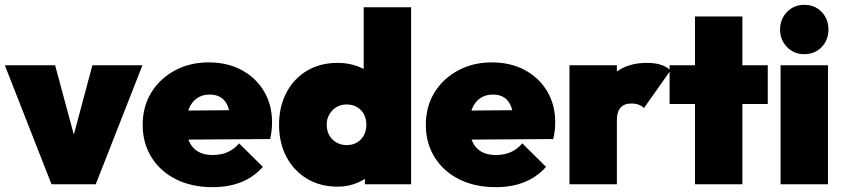

<svg xmlns="http://www.w3.org/2000/svg" viewBox="-23 -762 3490 794"><path d="M190 0 -3 -492H205L318 -73H247L359 -492H566L373 0Z M856 12Q770 12 705 -20.5Q640 -53 603.5 -111.5Q567 -170 567 -246Q567 -321 602.5 -379Q638 -437 700 -470.5Q762 -504 840 -504Q917 -504 976 -472.5Q1035 -441 1068.5 -385Q1102 -329 1102 -257Q1102 -242 1100.5 -225.5Q1099 -209 1094 -187L650 -184V-304L1021 -307L930 -254Q930 -294 920.5 -319.5Q911 -345 892 -358Q873 -371 844 -371Q814 -371 792 -356Q770 -341 758.5 -313Q747 -285 747 -245Q747 -204 759.5 -176.5Q772 -149 796 -135Q820 -121 856 -121Q891 -121 917.5 -132.5Q944 -144 966 -169L1064 -72Q1027 -30 975 -9Q923 12 856 12Z M1374 10Q1301 10 1246.5 -23Q1192 -56 1161.5 -113.5Q1131 -171 1131 -246Q1131 -321 1161.5 -379Q1192 -437 1246.5 -469.5Q1301 -502 1374 -502Q1418 -502 1457 -487.5Q1496 -473 1523.5 -447Q1551 -421 1558 -387V-115Q1551 -81 1523.5 -52.5Q1496 -24 1457 -7Q1418 10 1374 10ZM1410 -162Q1435 -162 1453 -172.5Q1471 -183 1481.5 -202Q1492 -221 1492 -246Q1492 -271 1482 -289.5Q1472 -308 1453.5 -319Q1435 -330 1411 -330Q1387 -330 1368.5 -319Q1350 -308 1339 -289Q1328 -270 1328 -246Q1328 -222 1338.5 -203Q1349 -184 1368 -173Q1387 -162 1410 -162ZM1677 0H1486V-132L1513 -252L1481 -371V-732H1677Z M2027 12Q1941 12 1876 -20.5Q1811 -53 1774.5 -111.5Q1738 -170 1738 -246Q1738 -321 1773.5 -379Q1809 -437 1871 -470.5Q1933 -504 2011 -504Q2088 -504 2147 -472.5Q2206 -441 2239.5 -385Q2273 -329 2273 -257Q2273 -242 2271.5 -225.5Q2270 -209 2265 -187L1821 -184V-304L2192 -307L2101 -254Q2101 -294 2091.5 -319.5Q2082 -345 2063 -358Q2044 -371 2015 -371Q1985 -371 1963 -356Q1941 -341 1929.5 -313Q1918 -285 1918 -245Q1918 -204 1930.5 -176.5Q1943 -149 1967 -135Q1991 -121 2027 -121Q2062 -121 2088.5 -132.5Q2115 -144 2137 -169L2235 -72Q2198 -30 2146 -9Q2094 12 2027 12Z M2332 0V-492H2528V0ZM2528 -266 2437 -347Q2475 -427 2525.5 -464.5Q2576 -502 2652 -502Q2686 -502 2710.5 -494Q2735 -486 2750 -471L2640 -315Q2633 -323 2619.5 -328.5Q2606 -334 2588 -334Q2558 -334 2543 -316.5Q2528 -299 2528 -266Z M2851 0V-694H3047V0ZM2746 -332V-492H3152V-332Z M3205 0V-492H3401V0ZM3303 -538Q3260 -538 3231.5 -567.5Q3203 -597 3203 -640Q3203 -683 3231.5 -712.5Q3260 -742 3303 -742Q3347 -742 3375 -712.5Q3403 -683 3403 -640Q3403 -597 3375 -567.5Q3347 -538 3303 -538Z"/></svg>

Font: Outfit Thin Black
Style: Regular
Weight: 900
Version: Version 1.100;gftools[0.9.27]